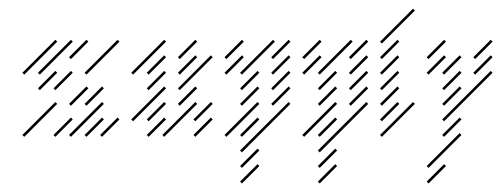

<svg xmlns="http://www.w3.org/2000/svg" viewBox="-20 -310 1151 441"><path d="M142.9 4.3 218.6 -71.4 214.3 -75.7 138.6 0ZM107.1 4.3 147.1 -35.7 142.9 -40 102.9 0ZM35.7 4.3 111.4 -71.4 107.1 -75.7 31.4 0ZM178.6 4.3 218.6 -35.7 214.3 -40 174.3 0ZM214.3 4.3 254.3 -35.7 250 -40 210 0ZM71.4 -102.9 111.4 -142.9 107.1 -147.1 67.1 -107.1ZM71.4 -138.6 147.1 -214.3 142.9 -218.6 67.1 -142.9ZM142.9 -174.3 182.9 -214.3 178.6 -218.6 138.6 -178.6ZM178.6 -138.6 254.3 -214.3 250 -218.6 174.3 -142.9ZM178.6 -67.1 218.6 -107.1 214.3 -111.4 174.3 -71.4ZM142.9 -67.1 182.9 -107.1 178.6 -111.4 138.6 -71.4ZM35.7 -138.6 111.4 -214.3 107.1 -218.6 31.4 -142.9ZM107.1 -102.9 147.1 -142.9 142.9 -147.1 102.9 -107.1Z M321.4 -138.6 361.4 -178.6 357.1 -182.9 317.1 -142.9ZM321.4 -102.9 361.4 -142.9 357.1 -147.1 317.1 -107.1ZM285.7 -31.4 361.4 -107.1 357.1 -111.4 281.4 -35.7ZM321.4 -31.4 361.4 -71.4 357.1 -75.7 317.1 -35.7ZM321.4 4.3 361.4 -35.7 357.1 -40 317.1 0ZM357.1 4.3 432.9 -71.4 428.6 -75.7 352.9 0ZM428.6 4.3 468.6 -35.7 464.3 -40 424.3 0ZM392.9 -67.1 432.9 -107.1 428.6 -111.4 388.6 -71.4ZM392.9 -102.9 468.6 -178.6 464.3 -182.9 388.6 -107.1ZM392.9 -138.6 432.9 -178.6 428.6 -182.9 388.6 -142.9ZM392.9 -174.3 432.9 -214.3 428.6 -218.6 388.6 -178.6ZM285.7 -138.6 361.4 -214.3 357.1 -218.6 281.4 -142.9ZM428.6 -31.4 468.6 -71.4 464.3 -75.7 424.3 -35.7Z M535.7 -102.9 575.7 -142.9 571.4 -147.1 531.4 -107.1ZM535.7 -67.1 575.7 -107.1 571.4 -111.4 531.4 -71.4ZM500 4.3 575.7 -71.4 571.4 -75.7 495.7 0ZM535.7 4.3 575.7 -35.7 571.4 -40 531.4 0ZM535.7 40 647.1 -71.4 642.9 -75.7 531.4 35.7ZM535.7 75.7 575.7 35.7 571.4 31.4 531.4 71.4ZM535.7 111.4 575.7 71.4 571.4 67.1 531.4 107.1ZM535.7 -138.6 611.4 -214.3 607.1 -218.6 531.4 -142.9ZM500 -174.3 540 -214.3 535.7 -218.6 495.7 -178.6ZM500 -138.6 540 -178.6 535.7 -182.9 495.7 -142.9ZM607.1 -174.3 647.1 -214.3 642.9 -218.6 602.9 -178.6ZM607.1 -138.6 647.1 -178.6 642.9 -182.9 602.9 -142.9ZM607.1 -102.9 647.1 -142.9 642.9 -147.1 602.9 -107.1ZM607.1 -67.1 647.1 -107.1 642.9 -111.4 602.9 -71.4Z M714.3 -102.9 754.3 -142.9 750 -147.1 710 -107.1ZM714.3 -67.1 754.3 -107.1 750 -111.4 710 -71.4ZM678.6 4.3 754.3 -71.4 750 -75.7 674.3 0ZM714.3 4.3 754.3 -35.7 750 -40 710 0ZM714.3 40 825.7 -71.4 821.4 -75.7 710 35.7ZM714.3 75.7 754.3 35.7 750 31.4 710 71.4ZM714.3 111.4 754.3 71.4 750 67.1 710 107.1ZM714.3 -138.6 790 -214.3 785.7 -218.6 710 -142.9ZM678.6 -174.3 718.6 -214.3 714.3 -218.6 674.3 -178.6ZM678.6 -138.6 718.6 -178.6 714.3 -182.9 674.3 -142.9ZM785.7 -174.3 825.7 -214.3 821.4 -218.6 781.4 -178.6ZM785.7 -138.6 825.7 -178.6 821.4 -182.9 781.4 -142.9ZM785.7 -102.9 825.7 -142.9 821.4 -147.1 781.4 -107.1ZM785.7 -67.1 825.7 -107.1 821.4 -111.4 781.4 -71.4Z M857.1 4.3 932.9 -71.4 928.6 -75.7 852.9 0ZM857.1 -31.4 897.1 -71.4 892.9 -75.7 852.9 -35.7ZM857.1 -67.1 897.1 -107.1 892.9 -111.4 852.9 -71.4ZM857.1 -102.9 897.1 -142.9 892.9 -147.1 852.9 -107.1ZM857.1 -138.6 897.1 -178.6 892.9 -182.9 852.9 -142.9ZM857.1 -174.3 897.1 -214.3 892.9 -218.6 852.9 -178.6ZM857.1 -210 932.9 -285.7 928.6 -290 852.9 -214.3Z M1000 -102.9 1040 -142.9 1035.7 -147.1 995.7 -107.1ZM1000 -67.1 1040 -107.1 1035.7 -111.4 995.7 -71.4ZM1000 -31.4 1111.4 -142.9 1107.1 -147.1 995.7 -35.7ZM1000 4.3 1040 -35.7 1035.7 -40 995.7 0ZM964.3 -174.3 1004.3 -214.3 1000 -218.6 960 -178.6ZM964.3 -138.6 1004.3 -178.6 1000 -182.9 960 -142.9ZM964.3 75.7 1040 0 1035.7 -4.3 960 71.4ZM964.3 111.4 1004.3 71.4 1000 67.1 960 107.1ZM1071.4 -138.6 1111.4 -178.6 1107.1 -182.9 1067.1 -142.9ZM1071.4 -174.3 1111.4 -214.3 1107.1 -218.6 1067.1 -178.6ZM1000 -138.6 1040 -178.6 1035.7 -182.9 995.7 -142.9Z"/></svg>

Font: Gossip Low Needlepoint
Style: Regular
Weight: 100
Width: 3
Designer: Deborah Khodanovich
Version: Version 1.001;Glyphs 3.3.1 (3343)